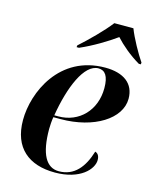

<svg xmlns="http://www.w3.org/2000/svg" viewBox="-116 -844 751 933"><g transform="rotate(15 259.5 -378.0)"><path d="M196 -615 195 -606H207C268 -632 339 -675 383 -707C413 -674 457 -636 508 -606H518L519 -615C494 -651 454 -723 438 -766H342C306 -719 243 -657 196 -615ZM250 10C378 10 436 -57 436 -102C436 -124 427 -135 414 -139C389 -57 345 -1 267 -1C204 -1 169 -61 169 -188C169 -203 171 -232 174 -248H210C378 -248 504 -328 504 -429C504 -505 449 -546 356 -546C126 -546 35 -336 35 -197C35 -57 119 10 250 10ZM196 -258H176C200 -404 253 -534 325 -534C358 -534 377 -509 377 -448C377 -337 301 -258 196 -258Z"/></g></svg>

Font: Noto Serif Display SemiBold
Style: Italic
Weight: 600
Italic angle: -12°
Designer: Monotype Design Team
Foundry: Monotype Imaging Inc.
Version: Version 2.009